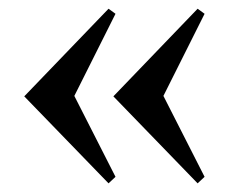

<svg xmlns="http://www.w3.org/2000/svg" viewBox="-20 -507 553 444"><path d="M231 -83 36.1 -284.2 231 -486.8 247.1 -475.1 151.9 -285.2 247.1 -98.1ZM242.2 -284.2 437 -486.8 453.1 -475.1 357.9 -285.2 453.1 -98.1 437 -83Z"/></svg>

Font: Fin Serif Display
Style: Italic
Weight: 400
Designer: J. Blake Harris
Version: Version 1.006;FEAKit 1.0